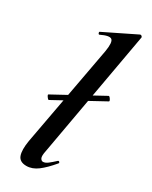

<svg xmlns="http://www.w3.org/2000/svg" viewBox="-193 -772 656 826"><g transform="rotate(30 135.0 -358.5)"><path d="M41 -285Q37 -284 30.5 -294Q24 -304 28 -305L255 -429Q259 -431 265.5 -421Q272 -411 268 -409ZM99 9Q65 9 56 -16Q47 -41 55 -89L147 -589Q155 -637 142.5 -647Q130 -657 89 -637Q85 -636 83 -642Q81 -648 85 -649L240 -725Q245 -727 249 -723Q253 -719 252 -717L140 -89Q134 -61 139 -51.5Q144 -42 152 -42Q163 -42 176 -52Q189 -62 205 -77Q209 -81 213 -77Q217 -73 213 -69Q182 -32 155 -11.5Q128 9 99 9Z"/></g></svg>

Font: Cormorant Garamond Light
Style: Italic
Weight: 300
Italic angle: -10°
Designer: Christian Thalmann (Catharsis Fonts)
Foundry: Catharsis Fonts
Version: Version 4.001